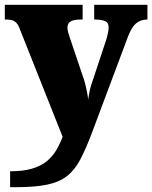

<svg xmlns="http://www.w3.org/2000/svg" viewBox="-23 -556 632 797"><path d="M19 155Q72 155 108.5 144.5Q145 134 169.5 114.5Q194 95 209.5 69Q225 43 237 12L61 -431Q54 -451 46 -460Q38 -469 27.5 -472Q17 -475 2 -475H-3V-536H320V-475H315Q283 -475 270 -467Q257 -459 257 -442Q257 -432 260 -421Q263 -410 267 -399L320 -242Q327 -223 331.5 -204.5Q336 -186 339 -170Q342 -154 343 -142Q346 -164 349.5 -180Q353 -196 357 -207L417 -388Q420 -396 424 -414Q428 -432 428 -442Q428 -461 415 -467.5Q402 -474 373 -475H368V-536H589V-475H585Q567 -474 553 -466.5Q539 -459 528.5 -444Q518 -429 509 -406L358 -3Q333 63 310 106.5Q287 150 255 175Q223 200 172.5 210.5Q122 221 42 221H19Z"/></svg>

Font: Noto Serif Armenian Black
Style: Regular
Weight: 900
Version: Version 2.007